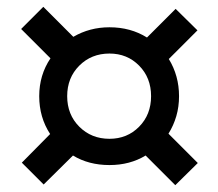

<svg xmlns="http://www.w3.org/2000/svg" viewBox="-20 -655 640 563"><path d="M494 -112 407 -199Q361 -171 301 -171Q240 -171 194 -199L108 -114L44 -178L127 -262Q95 -311 95 -373Q95 -435 128 -484L42 -570L107 -635L195 -547Q243 -575 301 -575Q363 -575 411 -545L495 -629L559 -566L475 -482Q505 -433 505 -373Q505 -342 497 -314.5Q489 -287 474 -263L560 -177ZM301 -248Q353 -248 388 -283.5Q423 -319 423 -373Q423 -427 388 -462.5Q353 -498 301 -498Q248 -498 212.5 -462.5Q177 -427 177 -373Q177 -319 212.5 -283.5Q248 -248 301 -248Z"/></svg>

Font: JetBrains Mono NL SemiBold
Style: Regular
Weight: 600
Designer: Philipp Nurullin, Konstantin Bulenkov
Foundry: JetBrains
Version: Version 2.304; ttfautohint (v1.8.4.7-5d5b)